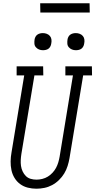

<svg xmlns="http://www.w3.org/2000/svg" viewBox="-20 -1138 579 1166"><path d="M201 8Q174 8 148.5 1.5Q123 -5 102.5 -20Q82 -35 68.5 -57Q55 -79 49.5 -105Q44 -131 44.5 -158Q45 -185 50 -213L127 -680H81V-735H242L243 -680H189L110 -204Q107 -185 106 -166.5Q105 -148 107.5 -130.5Q110 -113 117.5 -97Q125 -81 137 -69Q149 -57 166 -52Q183 -47 202 -47Q219 -47 237 -51.5Q255 -56 270.5 -65.5Q286 -75 299 -89Q312 -103 320.5 -119Q329 -135 334 -152Q339 -169 342 -186L423 -680H377V-735H538L539 -680H485L402 -177Q398 -154 390.5 -130Q383 -106 370 -84.5Q357 -63 338 -44.5Q319 -26 296.5 -14Q274 -2 249.5 3Q225 8 201 8ZM441 -833Q428 -833 417 -837.5Q406 -842 398 -851Q390 -860 389 -872.5Q388 -885 390 -898Q391 -906 395.5 -914.5Q400 -923 407.5 -928Q415 -933 423.5 -935Q432 -937 440 -937Q453 -937 464.5 -932.5Q476 -928 483.5 -919Q491 -910 492.5 -897.5Q494 -885 491 -872Q490 -864 485.5 -855.5Q481 -847 474 -842Q467 -837 458 -835Q449 -833 441 -833ZM241 -833Q228 -833 217 -837.5Q206 -842 198 -851Q190 -860 189 -872.5Q188 -885 190 -898Q191 -906 195.5 -914.5Q200 -923 207.5 -928Q215 -933 223.5 -935Q232 -937 240 -937Q253 -937 264.5 -932.5Q276 -928 283.5 -919Q291 -910 292.5 -897.5Q294 -885 291 -872Q290 -864 285.5 -855.5Q281 -847 274 -842Q267 -837 258 -835Q249 -833 241 -833ZM225 -1062 224 -1118H524L525 -1062Z"/></svg>

Font: Iosevka Curly Slab Light
Style: Italic
Weight: 300
Italic angle: -9°
Monospace: yes
Designer: Belleve Invis
Foundry: Belleve Invis
Version: Version 22.1.2; ttfautohint (v1.8.4)